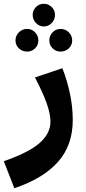

<svg xmlns="http://www.w3.org/2000/svg" viewBox="-56 -739 454 1016"><path d="M-36 114Q97 68 154 17.5Q211 -33 211 -95Q211 -136 191 -192.5Q171 -249 129 -329L274 -378Q299 -315 314 -244Q329 -173 329 -104Q329 30 250.5 118Q172 206 20 257ZM117 -660Q117 -685 134.5 -702Q152 -719 176 -719Q200 -719 217.5 -702Q235 -685 235 -660Q235 -635 217.5 -617Q200 -599 176 -599Q152 -599 134.5 -617Q117 -635 117 -660ZM26 -525Q26 -550 44 -568Q62 -586 88 -586Q112 -586 129.5 -568Q147 -550 147 -525Q147 -500 129.5 -483Q112 -466 88 -466Q62 -466 44 -483Q26 -500 26 -525ZM205 -525Q205 -550 222.5 -568Q240 -586 264 -586Q290 -586 308 -568Q326 -550 326 -525Q326 -500 308 -483Q290 -466 264 -466Q240 -466 222.5 -483Q205 -500 205 -525Z"/></svg>

Font: FiraGOUPP
Style: Bold
Weight: 700
Designer: bBox Type
Foundry: bBox Type GmbH
Version: Version 1.001